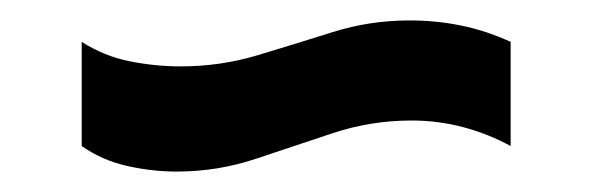

<svg xmlns="http://www.w3.org/2000/svg" viewBox="-20 -404 580 188"><path d="M60 -261V-363Q82 -349 107 -344Q132 -339 157 -339Q196 -339 232.5 -350Q269 -361 305.5 -372.5Q342 -384 381 -384Q407 -384 431.5 -379Q456 -374 480 -363V-261Q458 -273 433.5 -279.5Q409 -286 383 -286Q343 -286 305.5 -273.5Q268 -261 230.5 -248.5Q193 -236 153 -236Q129 -236 104.5 -241.5Q80 -247 60 -261Z"/></svg>

Font: Unlock
Style: Regular
Weight: 400
Designer: Eduardo Rodriguez Tunni
Foundry: Eduardo Rodriguez Tunni
Version: Version 1.003; ttfautohint (v1.8.4.7-5d5b);gftools[0.9.23]